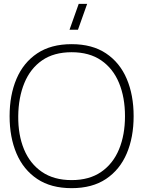

<svg xmlns="http://www.w3.org/2000/svg" viewBox="-20 -965 746 1000"><path d="M386 -810H342L390 -945H434ZM353 15Q245.5 15 173.8 -33Q102 -81 66 -165.5Q30 -250 30 -360Q30 -470 66 -554.5Q102 -639 173.8 -687Q245.5 -735 353 -735Q460.5 -735 532.2 -687Q604 -639 640 -554.5Q676 -470 676 -360Q676 -250 640 -165.5Q604 -81 532.2 -33Q460.5 15 353 15ZM353 -27Q445.5 -27 507.2 -69.8Q569 -112.5 600 -187.5Q631 -262.5 631 -360Q631 -457.5 600 -532.8Q569 -608 507.2 -650.5Q445.5 -693 353 -693Q260.5 -693 199.2 -650.5Q138 -608 107 -532.8Q76 -457.5 75 -360Q74 -262.5 105 -187.5Q136 -112.5 198.2 -69.8Q260.5 -27 353 -27Z"/></svg>

Font: Manrope ExtraLight
Style: Regular
Weight: 200
Designer: Mikhail Sharanda
Foundry: Mikhail Sharanda
Version: Version 4.505